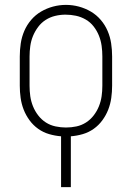

<svg xmlns="http://www.w3.org/2000/svg" viewBox="-20 -551 540 786"><path d="M230 215V7Q205 5 181 -2Q157 -9 136.5 -23.5Q116 -38 101 -58.5Q86 -79 77 -102Q68 -125 64.5 -150Q61 -175 61 -200V-320Q61 -347 65 -373.5Q69 -400 79.5 -424.5Q90 -449 107.5 -469.5Q125 -490 148 -503.5Q171 -517 197 -524Q223 -531 250 -531Q277 -531 303 -524Q329 -517 352 -503.5Q375 -490 392.5 -469.5Q410 -449 420.5 -424.5Q431 -400 435 -373.5Q439 -347 439 -320V-200Q439 -175 435.5 -150Q432 -125 423 -102Q414 -79 399 -58.5Q384 -38 363.5 -23.5Q343 -9 319 -2Q295 5 270 7V215ZM250 -29Q272 -29 293 -33.5Q314 -38 332 -49.5Q350 -61 363.5 -78.5Q377 -96 385 -116Q393 -136 396 -157Q399 -178 399 -200V-320Q399 -342 396 -363.5Q393 -385 385 -405Q377 -425 363.5 -442.5Q350 -460 331 -471Q312 -482 291 -486.5Q270 -491 248 -491Q227 -491 206 -486Q185 -481 167 -469.5Q149 -458 136 -440.5Q123 -423 115 -403.5Q107 -384 104 -362.5Q101 -341 101 -320V-200Q101 -178 104 -157Q107 -136 115 -116Q123 -96 136.5 -78.5Q150 -61 168 -49.5Q186 -38 207.5 -33.5Q229 -29 250 -29Z"/></svg>

Font: Zed Sans Extralight
Style: Regular
Weight: 200
Designer: Belleve Invis
Foundry: Belleve Invis
Version: Version 1.0.0; ttfautohint (v1.8.4)